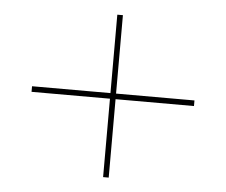

<svg xmlns="http://www.w3.org/2000/svg" viewBox="-46 -632 803 683"><g transform="rotate(5 356.0 -290.0)"><path d="M346 0V-280H66V-300H346V-580H366V-300H646V-280H366V0Z"/></g></svg>

Font: M PLUS 1 Thin
Style: Regular
Weight: 100
Designer: Coji Morishita
Foundry: UNDERFOREST DESIGN
Version: Version 1.001